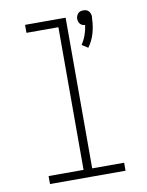

<svg xmlns="http://www.w3.org/2000/svg" viewBox="-85 -815 670 876"><g transform="rotate(-10 250.0 -377.0)"><path d="M355 -582 327 -600Q340 -619 348 -641.5Q356 -664 359 -687Q353 -687 346.5 -689.5Q340 -692 336 -697Q332 -702 330 -708Q328 -714 328 -721Q328 -727 330.5 -733.5Q333 -740 337.5 -745Q342 -750 348.5 -752Q355 -754 362 -754Q369 -754 375.5 -752Q382 -750 386.5 -745Q391 -740 393.5 -733.5Q396 -727 396 -721V-719L395 -707Q394 -674 384.5 -641.5Q375 -609 355 -582ZM75 0V-37H237V-698H89V-735H277V-37H425V0Z"/></g></svg>

Font: Iosevka Curly Slab Extralight
Style: Regular
Weight: 200
Monospace: yes
Designer: Belleve Invis
Foundry: Belleve Invis
Version: Version 22.1.2; ttfautohint (v1.8.4)